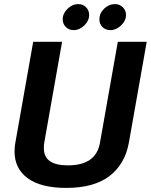

<svg xmlns="http://www.w3.org/2000/svg" viewBox="-20 -904 736 937"><path d="M51 -165Q51 -188 55 -208L142 -700H283L196 -208Q194 -198 194 -181Q194 -138 223.5 -117.5Q253 -97 312 -97Q449 -97 468 -208L555 -700H696L609 -208Q590 -103 514.5 -45Q439 13 303 13Q180 13 115.5 -34Q51 -81 51 -165ZM286 -810Q286 -838 309.5 -861Q333 -884 362 -884Q384 -884 399.5 -869Q415 -854 415 -831Q415 -803 391.5 -780Q368 -757 340 -757Q317 -757 301.5 -772Q286 -787 286 -810ZM465 -810Q465 -839 488 -861.5Q511 -884 541 -884Q564 -884 579.5 -868.5Q595 -853 595 -831Q595 -803 571 -780Q547 -757 519 -757Q495 -757 480 -772Q465 -787 465 -810Z"/></svg>

Font: KoHo
Style: Bold Italic
Weight: 700
Italic angle: -10°
Version: Version 1.000; ttfautohint (v1.6)